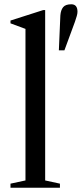

<svg xmlns="http://www.w3.org/2000/svg" viewBox="-20 -877 382 897"><path d="M260 -19 191 -34V-830H182L29 -781V-768L99 -742V-34L29 -19V0H260ZM255 -642H281L330 -775C333.3 -785 336.2 -793.8 338.5 -801.5C340.8 -809.2 342 -816 342 -822C342 -845.3 332.3 -857 313 -857C295 -857 282.3 -852.5 275 -843.5C267.7 -834.5 263.3 -821.7 262 -805Z"/></svg>

Font: Libre Caslon Text
Style: Regular
Weight: 400
Designer: Pablo Impallari, Rodrigo Fuenzalida
Foundry: Pablo Impallari, Rodrigo Fuenzalida
Version: Version 1.000; ttfautohint (v0.93) -l 8 -r 50 -G 200 -x 14 -